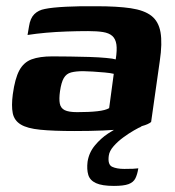

<svg xmlns="http://www.w3.org/2000/svg" viewBox="-20 -424 574 628"><path d="M224.2 4.6Q154.3 4.6 111.6 0.3Q68.9 -3.9 47.8 -16.9Q26.6 -29.8 21.7 -53.8Q16.9 -77.8 21.9 -115.9Q28.9 -166.9 43.1 -193.6Q57.4 -220.2 83.4 -229.9Q109.5 -239.6 151.1 -239.6Q176.8 -239.6 209.1 -239.1Q241.4 -238.6 272.6 -237.7Q303.8 -236.7 327.1 -234.5Q350.5 -232.4 358.5 -229.7Q363.4 -260.6 360.7 -278.8Q357.9 -297.1 347.1 -306.6Q336.3 -316.1 316.7 -319.2Q297.1 -322.3 268.2 -322.3Q233.8 -322.3 198.6 -321Q163.4 -319.8 130.8 -316.9Q98.3 -314 70.1 -309.6L74.9 -337.9Q78.9 -364.5 92.4 -377.8Q105.9 -391 126.8 -394.7Q150.3 -399.7 196.4 -402Q242.5 -404.3 295.5 -403.6Q363.4 -403.6 407.6 -397.1Q451.8 -390.5 475.3 -372.2Q498.7 -354 505 -318.4Q511.3 -282.7 502.6 -224.3L474.3 -25Q456.2 -9.6 391.7 -2.5Q327.2 4.6 224.2 4.6ZM232.4 -57.2Q272.2 -57.2 298.6 -60.2Q325 -63.2 337 -70.3L352.1 -182.5Q342.4 -185.1 322.9 -186.9Q303.4 -188.7 283.6 -189.9Q263.8 -191.2 252.2 -191.2Q228.5 -191.2 212.7 -187.1Q197 -183 188.8 -168.9Q180.5 -154.9 176.3 -125.9Q172.7 -100.6 175.6 -85.4Q178.5 -70.2 191.7 -63.7Q204.8 -57.2 232.4 -57.2ZM352.5 184.1Q313.9 184.1 294 175Q274.2 165.9 268.8 148.1Q263.4 130.3 266.4 105Q271.1 74.9 290.5 51.6Q309.9 28.2 333.4 12.8Q356.9 -2.6 373.3 -10.3H443.7Q435 -7.3 418.2 2.5Q401.3 12.2 383.2 25.5Q365.1 38.7 351.5 54.3Q337.8 69.9 335.8 85.2Q331.8 114.4 346.8 121.5Q361.8 128.5 386.6 128.5Q406.6 128.5 415.4 128Q424.3 127.5 427.3 127Q430.4 126.5 432.4 126.5Q429.3 146.3 422.9 159.2Q416.5 172.2 400.5 178.2Q384.6 184.1 352.5 184.1Z"/></svg>

Font: Genos Thin
Style: Italic
Weight: 100
Italic angle: -8°
Designer: Robert E. Leuschke
Foundry: Robert E. Leuschke
Version: Version 1.010